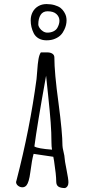

<svg xmlns="http://www.w3.org/2000/svg" viewBox="-20 -933 426 962"><path d="M148.9 -766.6Q157.2 -750 173.8 -740.5Q190.4 -731 212.9 -731Q237.8 -731 255.4 -738.8Q272.9 -746.1 283.9 -757.1Q294.9 -768.1 302.2 -784.2Q313.5 -807.1 313.5 -831.5Q313.5 -840.3 311 -851.6Q308.1 -862.3 301 -873.5Q293.9 -884.8 283.7 -893.1Q272 -901.9 253.7 -907.2Q235.4 -912.6 212.9 -912.6Q189.9 -912.6 171.9 -902.1Q153.8 -891.6 143.8 -873Q133.8 -854.5 133.8 -831.1Q133.8 -796.9 148.9 -766.6ZM277.8 -829.1Q277.8 -812 267.1 -793Q260.7 -782.2 247.6 -775.9Q234.4 -769.5 217.3 -769.5Q206.1 -769.5 195.6 -776.1Q185.1 -782.7 178.5 -792.5Q171.9 -802.2 171.9 -811Q171.9 -839.8 183.3 -858.2Q194.8 -876.5 218.3 -876.5Q248 -876.5 262.9 -862.5Q277.8 -848.6 277.8 -829.1ZM261.7 -23.9Q261.7 -5.4 272.7 2Q283.7 9.3 306.2 9.3Q322.8 2.9 322.8 -19V-20Q322.8 -35.6 313.5 -82Q303.7 -130.9 303.7 -141.6Q303.7 -149.9 298.3 -172.4Q293 -194.8 293 -203.1Q293 -267.1 272.9 -418.9Q252.4 -568.8 252.4 -645Q252.4 -657.2 242.7 -663.8Q232.9 -670.4 218.3 -670.4H184.6Q176.8 -659.2 172.9 -637Q168.9 -614.7 166.5 -577.6Q165 -558.6 163.1 -537.1Q129.9 -288.6 63 -30.3L62 -26.4Q60.5 -22.9 60.5 -21.5Q60.5 -10.3 70.3 -2.4Q80.1 5.4 92.3 5.4Q104.5 5.4 112.8 -4.4Q125.5 -20 131.8 -69.3Q140.1 -133.3 148.4 -162.1L247.1 -147.5L251 -126Q261.7 -55.7 261.7 -23.9ZM152.3 -199.2Q165.5 -302.2 210.9 -553.7Q214.8 -509.3 221.7 -450.2Q230 -371.6 233.9 -319.6Q237.8 -267.6 237.8 -220.2Q237.8 -197.8 240.7 -183.1Q168.9 -188.5 152.3 -199.2Z"/></svg>

Font: Amatica SC
Style: Bold
Weight: 400
Designer: Vernon Adams, Ben Nathan
Foundry: newtypography
Version: Version 2.000